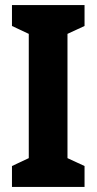

<svg xmlns="http://www.w3.org/2000/svg" viewBox="-20 -734 379 754"><path d="M312 0H27V-82L93 -113V-601L27 -632V-714H312V-632L245 -601V-113L312 -82Z"/></svg>

Font: Noto Sans Khmer ExtraCondensed ExtraBold
Style: Regular
Weight: 800
Width: 2
Designer: Danh Hong and the Monotype Design Team
Foundry: Monotype Imaging Inc.
Version: Version 2.004